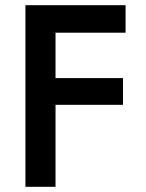

<svg xmlns="http://www.w3.org/2000/svg" viewBox="-20 -720 561 740"><path d="M151 -594H464V-700H151ZM151 -316H454V-419H151ZM78 -700V0H194V-700Z"/></svg>

Font: Jost Medium
Style: Regular
Weight: 500
Version: Version 3.710